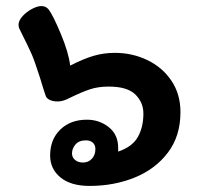

<svg xmlns="http://www.w3.org/2000/svg" viewBox="-20 -618 659 632"><path d="M574 -249Q574 -170 532.5 -115.5Q491 -61 423 -33.5Q355 -6 275 -6Q213 -6 179 -34Q145 -62 145 -106Q145 -159 178.5 -191.5Q212 -224 266 -224Q307 -224 338 -199.5Q369 -175 369 -131V-119Q416 -135 434 -167.5Q452 -200 452 -244Q452 -281 425.5 -307Q399 -333 338 -333Q303 -333 276 -324Q249 -315 210 -296Q188 -284 170 -284Q154 -284 143 -289.5Q132 -295 130 -304Q123 -324 119 -338Q115 -352 112 -361Q94 -417 85 -438Q76 -459 44 -523Q41 -529 41 -536Q41 -550 54 -564.5Q67 -579 85 -588.5Q103 -598 116 -598Q131 -598 140 -587Q154 -569 180 -507Q206 -445 211 -402Q256 -425 289 -434.5Q322 -444 358 -444Q416 -444 465.5 -420Q515 -396 544.5 -352Q574 -308 574 -249ZM294 -127Q294 -141 285.5 -148.5Q277 -156 263 -156Q240 -156 228.5 -142.5Q217 -129 217 -113Q217 -100 227 -91.5Q237 -83 253 -83Q271 -83 282.5 -95.5Q294 -108 294 -127Z"/></svg>

Font: Mali
Style: Bold Italic
Weight: 700
Italic angle: -10°
Version: Version 1.000; ttfautohint (v1.6)